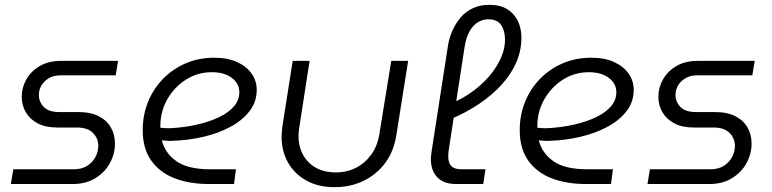

<svg xmlns="http://www.w3.org/2000/svg" viewBox="-20 -762 3198 795"><path d="M25 0 35 -61H285Q318 -61 340.5 -75Q363 -89 375 -111.5Q387 -134 387 -158Q387 -189 365 -211.5Q343 -234 298 -234H217Q169 -234 136.5 -251Q104 -268 87 -297Q70 -326 70 -362Q70 -399 89 -433Q108 -467 144.5 -488.5Q181 -510 234 -510H469L459 -450H229Q202 -450 182 -438Q162 -426 151.5 -408Q141 -390 141 -369Q141 -340 161.5 -319Q182 -298 226 -298H304Q356 -298 389.5 -280.5Q423 -263 439.5 -233.5Q456 -204 456 -168Q456 -125 435 -86.5Q414 -48 374.5 -24Q335 0 281 0Z M846 0Q764 0 702.5 -24Q641 -48 606 -97.5Q571 -147 571 -223Q571 -287 593.5 -341.5Q616 -396 656 -436.5Q696 -477 749.5 -500Q803 -523 867 -523Q923 -523 962 -505Q1001 -487 1022 -457Q1043 -427 1043 -390Q1043 -340 1013 -301.5Q983 -263 933.5 -236.5Q884 -210 822 -195.5Q760 -181 696 -179Q684 -178 672.5 -179Q661 -180 650 -181Q663 -128 710.5 -94.5Q758 -61 851 -61H957L949 0ZM644 -233Q653 -232 663 -231.5Q673 -231 683 -231Q743 -234 795.5 -246Q848 -258 887.5 -277Q927 -296 949 -322Q971 -348 971 -380Q971 -416 940 -439.5Q909 -463 857 -463Q798 -463 749.5 -432Q701 -401 672 -349.5Q643 -298 644 -236Q644 -235 644 -234.5Q644 -234 644 -233Z M1670 -510 1622 -208Q1612 -137 1575.5 -88Q1539 -39 1485 -13Q1431 13 1365 13Q1298 13 1248.5 -14.5Q1199 -42 1172.5 -89Q1146 -136 1146 -195Q1146 -204 1147 -215.5Q1148 -227 1149 -237L1192 -510H1262L1219 -233Q1218 -225 1217 -216.5Q1216 -208 1216 -200Q1216 -133 1257.5 -90.5Q1299 -48 1372 -48Q1414 -48 1451.5 -66Q1489 -84 1516.5 -121Q1544 -158 1552 -214L1600 -510Z M1869 0Q1817 0 1790.5 -28Q1764 -56 1764 -104Q1764 -113 1765.5 -122.5Q1767 -132 1768 -141L1834 -567Q1839 -603 1853 -634.5Q1867 -666 1888 -690.5Q1909 -715 1939 -728.5Q1969 -742 2006 -742Q2052 -742 2081 -723.5Q2110 -705 2124.5 -674.5Q2139 -644 2139 -606Q2139 -554 2118.5 -505.5Q2098 -457 2058.5 -413Q2019 -369 1964 -332Q1909 -295 1842 -267L1844 -332Q1912 -360 1963 -404Q2014 -448 2042.5 -499Q2071 -550 2071 -597Q2071 -635 2055 -658.5Q2039 -682 2002 -682Q1966 -682 1939.5 -653.5Q1913 -625 1904 -569L1840 -154Q1838 -143 1837 -133Q1836 -123 1836 -114Q1836 -87 1849 -74Q1862 -61 1891 -61H1990L1981 0Z M2407 0Q2325 0 2263.5 -24Q2202 -48 2167 -97.5Q2132 -147 2132 -223Q2132 -287 2154.5 -341.5Q2177 -396 2217 -436.5Q2257 -477 2310.5 -500Q2364 -523 2428 -523Q2484 -523 2523 -505Q2562 -487 2583 -457Q2604 -427 2604 -390Q2604 -340 2574 -301.5Q2544 -263 2494.5 -236.5Q2445 -210 2383 -195.5Q2321 -181 2257 -179Q2245 -178 2233.5 -179Q2222 -180 2211 -181Q2224 -128 2271.5 -94.5Q2319 -61 2412 -61H2518L2510 0ZM2205 -233Q2214 -232 2224 -231.5Q2234 -231 2244 -231Q2304 -234 2356.5 -246Q2409 -258 2448.5 -277Q2488 -296 2510 -322Q2532 -348 2532 -380Q2532 -416 2501 -439.5Q2470 -463 2418 -463Q2359 -463 2310.5 -432Q2262 -401 2233 -349.5Q2204 -298 2205 -236Q2205 -235 2205 -234.5Q2205 -234 2205 -233Z M2661 0 2671 -61H2921Q2954 -61 2976.5 -75Q2999 -89 3011 -111.5Q3023 -134 3023 -158Q3023 -189 3001 -211.5Q2979 -234 2934 -234H2853Q2805 -234 2772.5 -251Q2740 -268 2723 -297Q2706 -326 2706 -362Q2706 -399 2725 -433Q2744 -467 2780.5 -488.5Q2817 -510 2870 -510H3105L3095 -450H2865Q2838 -450 2818 -438Q2798 -426 2787.5 -408Q2777 -390 2777 -369Q2777 -340 2797.5 -319Q2818 -298 2862 -298H2940Q2992 -298 3025.5 -280.5Q3059 -263 3075.5 -233.5Q3092 -204 3092 -168Q3092 -125 3071 -86.5Q3050 -48 3010.5 -24Q2971 0 2917 0Z"/></svg>

Font: MuseoModerno Light
Style: Italic
Weight: 300
Italic angle: -9°
Designer: Pablo Cosgaya, Héctor Gatti, Marcela Romero, and the Authors of The MuseoModerno Project.
Foundry: Omnibus-Type Team
Version: Version 1.003